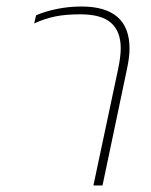

<svg xmlns="http://www.w3.org/2000/svg" viewBox="-20 -570 465 590"><path d="M343 -358Q351 -396 351 -422Q351 -473 321.5 -499.5Q292 -526 227 -526Q182 -526 150 -519.5Q118 -513 85 -498L91 -523Q118 -535 155 -542.5Q192 -550 230 -550Q378 -550 378 -421Q378 -394 370 -357L295 0H267Z"/></svg>

Font: Prompt Thin
Style: Italic
Weight: 250
Italic angle: -12°
Designer: Katatrad Team
Foundry: CadsonDemak
Version: Version 1.001